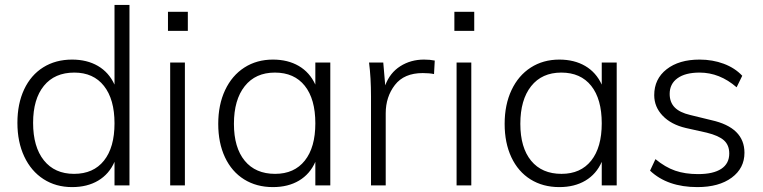

<svg xmlns="http://www.w3.org/2000/svg" viewBox="-20 -756 3112 783"><path d="M508 -736V0H447V-96Q425 -46 380.5 -19.5Q336 7 274 7Q208 7 157.5 -25.5Q107 -58 79 -117.5Q51 -177 51 -255Q51 -333 78.5 -391.5Q106 -450 156.5 -481.5Q207 -513 274 -513Q335 -513 379.5 -487Q424 -461 447 -411V-736ZM447 -253Q447 -351 404 -405.5Q361 -460 283 -460Q203 -460 159 -406Q115 -352 115 -255Q115 -157 159 -102Q203 -47 282 -47Q361 -47 404 -101Q447 -155 447 -253Z M674 -501H734V0H674ZM746 -708V-630H665V-708Z M1327 -501V0H1266V-96Q1244 -46 1199.5 -19.5Q1155 7 1093 7Q1026 7 975.5 -24.5Q925 -56 897.5 -114.5Q870 -173 870 -251Q870 -329 898 -388.5Q926 -448 976.5 -480.5Q1027 -513 1093 -513Q1154 -513 1198.5 -487Q1243 -461 1266 -411V-501ZM1266 -253Q1266 -352 1223 -406Q1180 -460 1101 -460Q1022 -460 978 -404.5Q934 -349 934 -251Q934 -154 978 -100.5Q1022 -47 1102 -47Q1180 -47 1223 -101Q1266 -155 1266 -253Z M1753 -509 1750 -454Q1731 -458 1704 -458Q1628 -458 1590.5 -409.5Q1553 -361 1553 -294V0H1493V-362Q1493 -440 1485 -501H1543L1551 -408Q1570 -459 1612.5 -486Q1655 -513 1709 -513Q1734 -513 1753 -509Z M1842 -501H1902V0H1842ZM1914 -708V-630H1833V-708Z M2495 -501V0H2434V-96Q2412 -46 2367.5 -19.5Q2323 7 2261 7Q2194 7 2143.5 -24.5Q2093 -56 2065.5 -114.5Q2038 -173 2038 -251Q2038 -329 2066 -388.5Q2094 -448 2144.5 -480.5Q2195 -513 2261 -513Q2322 -513 2366.5 -487Q2411 -461 2434 -411V-501ZM2434 -253Q2434 -352 2391 -406Q2348 -460 2269 -460Q2190 -460 2146 -404.5Q2102 -349 2102 -251Q2102 -154 2146 -100.5Q2190 -47 2270 -47Q2348 -47 2391 -101Q2434 -155 2434 -253Z M2631 -60 2653 -107Q2693 -74 2733.5 -60Q2774 -46 2827 -46Q2889 -46 2921.5 -67.5Q2954 -89 2954 -130Q2954 -164 2932.5 -183.5Q2911 -203 2862 -215L2777 -234Q2717 -248 2682.5 -284Q2648 -320 2648 -368Q2648 -434 2698.5 -473.5Q2749 -513 2833 -513Q2886 -513 2931.5 -496Q2977 -479 3007 -447L2984 -400Q2915 -460 2833 -460Q2775 -460 2743 -437Q2711 -414 2711 -373Q2711 -339 2731.5 -318Q2752 -297 2795 -287L2881 -266Q3016 -236 3016 -133Q3016 -70 2964 -31.5Q2912 7 2824 7Q2702 7 2631 -60Z"/></svg>

Font: Muli Light
Style: Regular
Weight: 300
Designer: Vernon Adams
Foundry: Vernon Adams
Version: Version 2.100